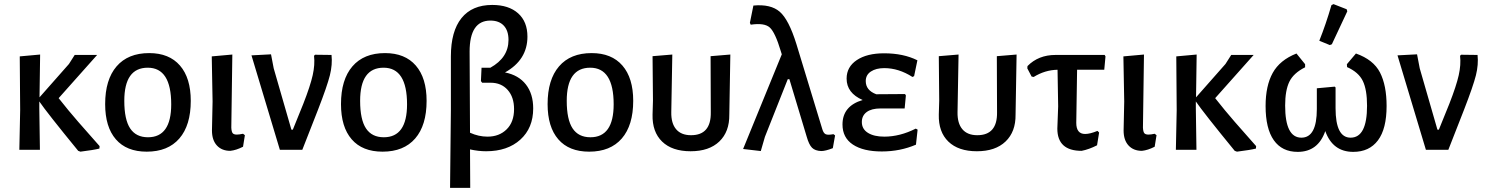

<svg xmlns="http://www.w3.org/2000/svg" viewBox="-20 -728 7224 933"><path d="M74 0 78 -193 76 -454 175 -463 172 -255 315 -417 343 -461H452L265 -251Q285 -225 312.5 -192Q340 -159 360.5 -135.5Q381 -112 415.5 -73Q450 -34 464 -18L463 -6Q435 1 371 9L360 5Q207 -182 171 -235V-202L174 0Z M705 -470Q802 -470 854.5 -409.5Q907 -349 907 -238Q907 -119 851.5 -55Q796 9 693 9Q595 9 543 -51Q491 -111 491 -222Q491 -341 546.5 -405.5Q602 -470 705 -470ZM584 -238Q584 -147 612.5 -104Q641 -61 699 -61Q812 -61 812 -221Q812 -399 698 -399Q584 -399 584 -238Z M1099 5Q1058 5 1034 -21Q1010 -47 1010 -94L1013 -235L1009 -454L1109 -463L1104 -108Q1105 -88 1110.5 -81Q1116 -74 1131 -74Q1142 -74 1161 -78L1170 -71L1161 -15Q1128 2 1099 5Z M1591 -461Q1596 -414 1583 -362Q1570 -310 1525 -194L1449 0H1340L1202 -459L1297 -464L1310 -396L1396 -98H1403L1454 -224Q1488 -311 1499.5 -362.5Q1511 -414 1506 -457L1511 -462Z M1851 -470Q1948 -470 2000.5 -409.5Q2053 -349 2053 -238Q2053 -119 1997.5 -55Q1942 9 1839 9Q1741 9 1689 -51Q1637 -111 1637 -222Q1637 -341 1692.5 -405.5Q1748 -470 1851 -470ZM1730 -238Q1730 -147 1758.5 -104Q1787 -61 1845 -61Q1958 -61 1958 -221Q1958 -399 1844 -399Q1730 -399 1730 -238Z M2167 185 2171 -193V-454Q2171 -576 2222.5 -640Q2274 -704 2372 -704Q2452 -704 2497.5 -663.5Q2543 -623 2543 -550Q2543 -437 2434 -376Q2500 -363 2535.5 -317.5Q2571 -272 2571 -201Q2571 -106 2508.5 -49.5Q2446 7 2342 7Q2305 7 2264 -2L2265 185ZM2262 -477 2264 -83Q2306 -64 2349 -64Q2406 -64 2442 -99.5Q2478 -135 2478 -198Q2478 -256 2447 -291Q2416 -326 2364 -326H2323L2317 -334L2320 -399H2363Q2451 -448 2451 -534Q2451 -579 2428 -603.5Q2405 -628 2363 -628Q2262 -628 2262 -477Z M2855 -470Q2952 -470 3004.5 -409.5Q3057 -349 3057 -238Q3057 -119 3001.5 -55Q2946 9 2843 9Q2745 9 2693 -51Q2641 -111 2641 -222Q2641 -341 2696.5 -405.5Q2752 -470 2855 -470ZM2734 -238Q2734 -147 2762.5 -104Q2791 -61 2849 -61Q2962 -61 2962 -221Q2962 -399 2848 -399Q2734 -399 2734 -238Z M3151 -171 3153 -239 3151 -455 3247 -463 3242 -183Q3241 -129 3265.5 -100Q3290 -71 3338 -71Q3436 -71 3434 -183L3433 -455L3529 -463L3524 -171Q3525 -88 3475.5 -40.5Q3426 7 3336 7Q3246 7 3197.5 -40Q3149 -87 3151 -171Z M3677 6 3591 -4 3779 -464 3774 -480Q3747 -570 3721 -594Q3695 -618 3628 -608L3624 -617L3641 -701Q3725 -709 3769 -671Q3813 -633 3850 -514L3976 -100Q3982 -80 3993 -75.5Q4004 -71 4030 -76L4038 -70L4027 -8Q3991 6 3971 6Q3941 5 3926 -10Q3911 -25 3900 -64L3816 -343H3808L3697 -63Z M4265 8Q4175 8 4124.5 -25.5Q4074 -59 4074 -123Q4074 -213 4172 -242Q4094 -276 4094 -346Q4094 -403 4143.5 -436Q4193 -469 4276 -469Q4370 -469 4438 -435L4422 -358L4414 -354Q4347 -397 4277 -397Q4237 -397 4212 -380.5Q4187 -364 4187 -334Q4187 -289 4238 -270L4378 -271L4382 -264L4376 -201H4259Q4215 -201 4191.5 -183.5Q4168 -166 4168 -135Q4168 -101 4197.5 -82.5Q4227 -64 4277 -64Q4353 -64 4430 -103L4439 -98L4431 -25Q4354 8 4265 8Z M4542 -171 4544 -239 4542 -455 4638 -463 4633 -183Q4632 -129 4656.5 -100Q4681 -71 4729 -71Q4827 -71 4825 -183L4824 -455L4920 -463L4915 -171Q4916 -88 4866.5 -40.5Q4817 7 4727 7Q4637 7 4588.5 -40Q4540 -87 4542 -171Z M5236 5Q5118 5 5118 -103L5122 -211L5119 -389Q5058 -388 5003 -354L4993 -356L4972 -396L4973 -407Q5026 -461 5109 -461H5348L5352 -454L5346 -389H5214L5210 -131Q5210 -77 5253 -77Q5277 -77 5313 -92L5321 -84L5311 -22Q5272 -2 5236 5Z M5529 5Q5488 5 5464 -21Q5440 -47 5440 -94L5443 -235L5439 -454L5539 -463L5534 -108Q5535 -88 5540.5 -81Q5546 -74 5561 -74Q5572 -74 5591 -78L5600 -71L5591 -15Q5558 2 5529 5Z M5694 0 5698 -193 5696 -454 5795 -463 5792 -255 5935 -417 5963 -461H6072L5885 -251Q5905 -225 5932.5 -192Q5960 -159 5980.5 -135.5Q6001 -112 6035.5 -73Q6070 -34 6084 -18L6083 -6Q6055 1 5991 9L5980 5Q5827 -182 5791 -235V-202L5794 0Z M6450 -703 6460 -708 6524 -683 6527 -673Q6513 -643 6452 -513L6442 -509L6391 -530Q6423 -610 6450 -703ZM6286 10Q6210 10 6170 -46.5Q6130 -103 6130 -213Q6130 -311 6164.5 -373.5Q6199 -436 6280 -468L6322 -416V-401Q6266 -373 6245.5 -331Q6225 -289 6225 -215Q6225 -59 6304 -59Q6379 -59 6379 -198V-299L6466 -307L6470 -303V-202Q6470 -59 6543 -59Q6623 -59 6623 -214Q6623 -292 6602.5 -334.5Q6582 -377 6526 -402L6525 -416L6569 -468Q6654 -438 6686 -375.5Q6718 -313 6718 -213Q6718 -102 6676 -46Q6634 10 6556 10Q6456 10 6420 -91Q6385 10 6286 10Z M7160 -461Q7165 -414 7152 -362Q7139 -310 7094 -194L7018 0H6909L6771 -459L6866 -464L6879 -396L6965 -98H6972L7023 -224Q7057 -311 7068.5 -362.5Q7080 -414 7075 -457L7080 -462Z"/></svg>

Font: Alegreya Sans Medium
Style: Regular
Weight: 500
Designer: Juan Pablo del Peral
Foundry: Huerta Tipografica
Version: Version 2.007